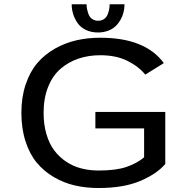

<svg xmlns="http://www.w3.org/2000/svg" viewBox="-20 -886 890 916"><path d="M574 -865.5Q574 -846.5 569.5 -827.8Q565 -809 555 -791.5Q545 -774 530.8 -760.5Q516.5 -747 494.8 -739Q473 -731 447 -731Q415 -731 389.8 -743.2Q364.5 -755.5 350.5 -775.5Q336.5 -795.5 329.2 -818.5Q322 -841.5 322 -865.5H393Q393 -855.5 395 -844.5Q397 -833.5 402 -819.2Q407 -805 419 -796Q431 -787 448 -787Q465.5 -787 477.5 -796Q489.5 -805 494.5 -819.2Q499.5 -833.5 501.2 -844.2Q503 -855 503 -865.5ZM768.5 -352V-103.5Q727 -55.5 647.8 -22.2Q568.5 11 450 11Q390 11 337 -1.2Q284 -13.5 236.8 -41.2Q189.5 -69 155.5 -109.8Q121.5 -150.5 101.8 -211.5Q82 -272.5 82 -348Q82 -423 102.8 -484Q123.5 -545 158.5 -585.8Q193.5 -626.5 242.2 -654Q291 -681.5 344.8 -693.8Q398.5 -706 458.5 -706Q673 -706 761.5 -585L673 -530Q641 -569.5 587.2 -596Q533.5 -622.5 458.5 -622.5Q402 -622.5 354 -606.2Q306 -590 268.5 -557.5Q231 -525 209.5 -471.2Q188 -417.5 188 -348Q188 -292 201.5 -246Q215 -200 239 -168.2Q263 -136.5 296 -114.5Q329 -92.5 367.8 -82.5Q406.5 -72.5 450 -72.5Q533 -72.5 583 -89.5Q633 -106.5 667.5 -135.5V-273.5H435V-352Z"/></svg>

Font: League Mono Wide
Style: Regular
Weight: 400
Width: 8
Designer: Tyler Finck
Foundry: The League of Moveable Type / Tyler Finck
Version: Version 2.210